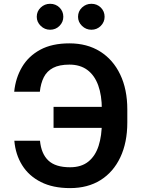

<svg xmlns="http://www.w3.org/2000/svg" viewBox="-20 -961 730 991"><path d="M54 -234.7H186.4Q192.8 -167.3 229.6 -132.5Q266.3 -97.7 341.6 -97.7Q399.9 -97.7 436.1 -127Q472.3 -156.2 489 -208.5Q505.7 -260.7 505.7 -329.9V-396Q505.7 -468.8 486.9 -520.6Q468 -572.4 430.8 -600Q393.5 -627.5 338.4 -627.5Q286.2 -627.5 254.3 -610.8Q222.3 -594.1 206.3 -562.7Q190.3 -531.2 185.7 -487.6H53.3Q60.4 -558.6 93.8 -615.1Q127.1 -671.5 187.9 -704.4Q248.6 -737.2 338.4 -737.2Q429.7 -737.2 496.6 -695.3Q563.6 -653.4 600.3 -576.7Q637.1 -500 637.1 -396.3V-328.8Q637.1 -225.1 601 -149Q565 -72.8 498.9 -31.4Q432.9 9.9 341.6 9.9Q253.2 9.9 191.1 -21.5Q128.9 -52.9 94.5 -108.1Q60 -163.4 54 -234.7ZM256.4 -409.4H565V-301.1H256.4ZM169.7 -874.3Q169.7 -902.7 190.2 -922.1Q210.6 -941.4 238.6 -941.4Q267.4 -941.4 287.1 -922.1Q306.8 -902.7 306.8 -874.3Q306.8 -847.3 287.1 -827.4Q267.4 -807.5 238.6 -807.5Q210.6 -807.5 190.2 -827.4Q169.7 -847.3 169.7 -874.3ZM382.8 -874.3Q382.8 -902.7 403.2 -922.1Q423.7 -941.4 451.7 -941.4Q480.5 -941.4 500.2 -922.1Q519.9 -902.7 519.9 -874.3Q519.9 -847.3 500.2 -827.4Q480.5 -807.5 451.7 -807.5Q423.7 -807.5 403.2 -827.4Q382.8 -847.3 382.8 -874.3Z"/></svg>

Font: DeltaSans SemiBold
Style: Regular
Weight: 600
Designer: Rasmus Andersson
Foundry: rsms
Version: Version 3.012